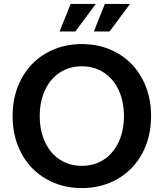

<svg xmlns="http://www.w3.org/2000/svg" viewBox="-20 -940 832 976"><path d="M44 -350Q44 -456 88.8 -539.5Q133.6 -623 214 -669.5Q294.3 -716 396 -716Q497.7 -716 578 -669.5Q658.4 -623 703.2 -539.5Q748 -456 748 -350Q748 -244 703.2 -160.5Q658.4 -77 578 -30.5Q497.7 16 396 16Q294.3 16 214 -30.5Q133.6 -77 88.8 -160.5Q44 -244 44 -350ZM610 -350Q610 -424.6 583 -482.3Q556 -540 507.5 -571.5Q459 -603 396 -603Q333 -603 284.5 -571.5Q236 -540 209 -482.3Q182 -424.6 182 -350Q182 -275.4 209 -217.7Q236 -160 284.5 -128.5Q333 -97 396 -97Q459 -97 507.5 -128.5Q556 -160 583 -217.7Q610 -275.4 610 -350ZM339 -920H467L363 -780H283ZM513 -920H641L537 -780H457Z"/></svg>

Font: Uncut Sans Variable
Style: Regular
Weight: 400
Designer: Kasper Nordkvist
Foundry: UNCUT.wtf
Version: Version 1.304;Glyphs 3.2 (3246)